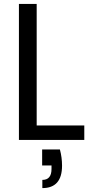

<svg xmlns="http://www.w3.org/2000/svg" viewBox="-20 -717 472 984"><path d="M196 49H287Q298 90 298 132Q298 247 197 247V205Q244 205 244 149V131H196ZM77 -697H168V-74H412V0H77Z"/></svg>

Font: SVN-Poppins
Style: Regular
Weight: 400
Designer: Ninad Kale (Devanagari), Jonny Pinhorn (Latin)
Foundry: Indian Type Foundry
Version: Version 3.002 2017